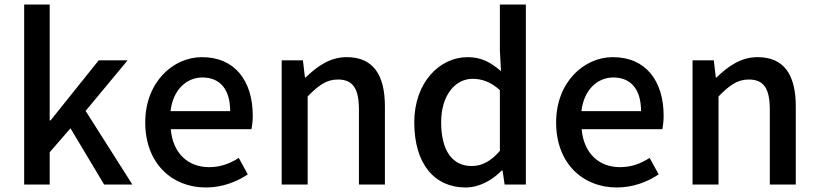

<svg xmlns="http://www.w3.org/2000/svg" viewBox="-20 -817 3623 850"><path d="M87 0H200V-143L292 -249L441 0H566L359 -326L545 -550H417L204 -284H200V-797H87Z M891 13C963 13 1026 -11 1077 -45L1037 -118C997 -92 955 -77 906 -77C811 -77 745 -140 736 -245H1093C1096 -259 1099 -281 1099 -304C1099 -459 1020 -564 874 -564C746 -564 623 -453 623 -275C623 -93 742 13 891 13ZM735 -325C746 -421 807 -474 876 -474C956 -474 999 -419 999 -325Z M1227 0H1342V-390C1390 -439 1425 -465 1476 -465C1541 -465 1569 -427 1569 -332V0H1684V-346C1684 -486 1632 -564 1515 -564C1440 -564 1384 -523 1333 -474H1330L1321 -550H1227Z M2041 13C2103 13 2160 -20 2201 -62H2205L2214 0H2308V-797H2193V-593L2198 -502C2153 -540 2113 -564 2050 -564C1927 -564 1814 -453 1814 -275C1814 -92 1903 13 2041 13ZM2068 -82C1982 -82 1933 -151 1933 -276C1933 -395 1995 -468 2072 -468C2113 -468 2152 -455 2193 -418V-149C2153 -103 2114 -82 2068 -82Z M2710 13C2782 13 2845 -11 2896 -45L2856 -118C2816 -92 2774 -77 2725 -77C2630 -77 2564 -140 2555 -245H2912C2915 -259 2918 -281 2918 -304C2918 -459 2839 -564 2693 -564C2565 -564 2442 -453 2442 -275C2442 -93 2561 13 2710 13ZM2554 -325C2565 -421 2626 -474 2695 -474C2775 -474 2818 -419 2818 -325Z M3046 0H3161V-390C3209 -439 3244 -465 3295 -465C3360 -465 3388 -427 3388 -332V0H3503V-346C3503 -486 3451 -564 3334 -564C3259 -564 3203 -523 3152 -474H3149L3140 -550H3046Z"/></svg>

Font: DAIFUKU Sans JP Medium
Style: Regular
Weight: 500
Designer: Original font ‘Source Han Sans JP’ : Ryoko NISHIZUKA  (kana, bopomofo & ideographs); Paul D. Hunt (Latin, Greek & Cyrill
Foundry: Daifuku
Version: Version 1.000